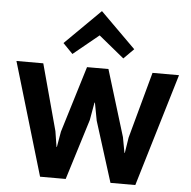

<svg xmlns="http://www.w3.org/2000/svg" viewBox="-61 -1008 1060 1068"><g transform="rotate(5 469.0 -473.5)"><path d="M774.9 -629.9H922.9L733.9 0H595.2L488.8 -337.9L470.2 -437H467.8L450.2 -337.9L345.2 0H202.1L15.1 -629.9H165L265.1 -259.8L278.8 -172.9H280.8L295.9 -259.8L409.2 -629.9H528.8L642.1 -259.8L658.2 -172.9H660.2L673.8 -259.8ZM465.8 -946.8 662.1 -752 606 -695.8 463.9 -812 321.8 -695.8 267.1 -752 463.9 -946.8Z"/></g></svg>

Font: Sinkin Sans 600 SemiBold
Style: Regular
Weight: 600
Designer: Keith Bates
Foundry: K-Type
Version: Sinkin Sans (version 1.0)  by Keith Bates   •   © 2014   www